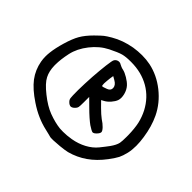

<svg xmlns="http://www.w3.org/2000/svg" viewBox="-162 -889 1084 1084"><g transform="rotate(45 379.5 -347.0)"><path d="M395 -419.4Q416.5 -427.2 416.5 -445.8Q416.5 -447.3 416.5 -448.7Q415 -469.7 389.6 -483.9Q389.6 -483.9 369.1 -495.6Q368.2 -488.3 365.7 -474.1Q364.3 -464.8 363.3 -452.1Q362.3 -439.5 361.8 -430.2Q361.8 -412.1 365.7 -411.1Q369.6 -409.7 395 -419.4ZM474.1 -208Q462.9 -215.8 441.4 -234.4Q419.9 -253.4 401.4 -272Q386.2 -286.6 356.4 -316.4Q356.4 -316.4 356.4 -272.9Q356.4 -243.2 354.5 -234.4Q352.5 -225.1 343.8 -216.8Q338.9 -211.4 332 -207.5Q325.2 -204.1 320.8 -204.1Q315.9 -204.1 309.1 -207.5Q302.2 -211.4 297.4 -216.8Q288.1 -225.6 286.6 -237.3Q284.7 -248.5 284.7 -299.3Q284.7 -323.2 286.1 -352.1Q287.1 -380.9 289.1 -409.7Q293 -464.4 298.3 -508.8Q303.7 -553.7 308.6 -561Q315.4 -572.3 328.6 -575.7Q341.8 -578.6 352.5 -571.3Q357.4 -568.4 366.2 -564.9Q374.5 -561.5 382.3 -560.1Q400.4 -556.2 423.8 -542Q447.8 -527.8 461.9 -512.2Q478 -494.1 484.9 -467.3Q488.3 -453.6 488.3 -441.4Q488.3 -429.7 484.9 -419.9Q479 -403.8 463.4 -385.7Q447.3 -367.7 431.2 -359.4Q426.3 -356.9 416.5 -351.6Q426.8 -341.3 446.8 -320.8Q459 -308.1 473.1 -295.9Q487.3 -283.2 494.6 -278.3Q516.6 -264.2 531.2 -249Q545.9 -233.4 545.9 -224.6Q545.9 -214.8 533.2 -201.7Q521 -188.5 511.2 -188.5Q507.8 -188.5 496.6 -194.3Q485.8 -200.2 474.1 -208ZM455.6 -78.6Q500.5 -86.4 537.6 -106.4Q574.7 -126.5 598.1 -155.3Q610.4 -170.9 620.1 -183.1Q629.4 -195.3 636.7 -205.1Q657.7 -234.9 662.1 -256.3Q665 -272.9 665 -303.7Q665 -311.5 665 -319.8Q664.1 -371.6 655.8 -409.7Q647 -447.8 629.4 -481.9Q593.3 -550.3 530.3 -586.9Q466.8 -623.5 384.8 -623.5Q381.8 -623.5 379.4 -623.5Q342.3 -623.5 318.8 -617.2Q293.9 -610.4 246.1 -586.4Q194.8 -560.5 155.3 -510.3Q115.7 -460 104 -406.2Q92.3 -351.6 92.3 -311Q92.3 -306.6 92.3 -302.2Q93.3 -258.8 109.4 -227.5Q125.5 -195.3 176.8 -154.8Q227.5 -114.3 272.5 -97.2Q323.7 -78.1 365.2 -73.7Q377.9 -72.8 391.1 -72.8Q421.4 -72.8 455.6 -78.6ZM358.9 -1.5Q356.9 -2 344.2 -5.4Q331.5 -8.3 315.9 -12.2Q274.4 -21.5 238.8 -37.6Q202.6 -53.2 164.1 -79.1Q100.1 -121.6 66.4 -165.5Q33.2 -210 23.4 -265.1Q20 -283.7 20 -304.2Q20 -319.8 22 -336.4Q26.4 -375.5 41.5 -426.8Q57.6 -481.4 75.7 -512.7Q93.8 -544.4 129.9 -580.6Q160.2 -610.4 171.4 -619.1Q183.1 -628.4 210.4 -644.5Q265.6 -676.8 335.4 -689Q369.1 -694.3 400.9 -694.3Q435.1 -694.3 466.3 -688Q538.6 -672.9 601.1 -623.5Q663.1 -574.2 695.8 -506.3Q723.6 -448.2 734.4 -374Q739.7 -339.4 739.7 -309.1Q739.7 -275.9 733.4 -248.5Q725.6 -216.3 716.3 -197.8Q707 -179.2 681.2 -144.5Q641.6 -91.8 595.2 -59.6Q548.8 -26.9 492.2 -11.7Q483.4 -9.3 468.3 -7.3Q452.6 -5.4 436 -3.4Q410.2 -1 387.2 0Q387.2 0 374 0Q362.3 0 358.9 -1.5Z"/></g></svg>

Font: Casuwalt
Style: Regular
Weight: 400
Designer: Walter E Stewart
Version: 0.1